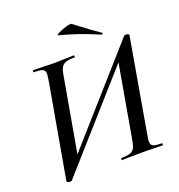

<svg xmlns="http://www.w3.org/2000/svg" viewBox="-142 -910 975 1044"><g transform="rotate(-20 345.0 -388.5)"><path d="M68 4 165 -546Q169 -572 169 -578Q169 -600 155.5 -606.5Q142 -613 104 -613Q102 -613 102 -617Q102 -625 105 -625L154 -624Q196 -622 220 -622Q254 -622 296 -624L340 -625Q342 -625 342 -619Q342 -613 340 -613Q306 -613 289 -607Q272 -601 263.5 -586.5Q255 -572 250 -541L169 -82L143 -77L635 -633Q637 -634 641.5 -634Q646 -634 648 -634Q653 -634 658 -631Q663 -628 662 -625L567 -78Q563 -61 563 -46Q563 -25 576.5 -18.5Q590 -12 627 -12Q629 -12 629 -6Q629 0 627 0Q596 0 577 -1L512 -2L435 -1Q418 0 391 0Q389 0 389.5 -6Q390 -12 392 -12Q426 -12 443 -18Q460 -24 468 -38.5Q476 -53 481 -83L561 -539L588 -543L96 12Q93 14 83 14Q78 14 72.5 10.5Q67 7 68 4ZM299 -756Q288 -758 308.5 -768.5Q329 -779 355.5 -786.5Q382 -794 387 -790L424 -762Q484 -716 525 -689Q528 -688 528 -685Q528 -682 526 -680Q524 -678 521 -679Q406 -729 299 -756Z"/></g></svg>

Font: Cormorant Garamond SemiBold
Style: Italic
Weight: 600
Italic angle: -10°
Designer: Christian Thalmann (Catharsis Fonts)
Foundry: Catharsis Fonts
Version: Version 4.000